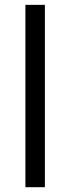

<svg xmlns="http://www.w3.org/2000/svg" viewBox="-20 -780 293 800"><path d="M167 0H85.9V-759.8H167Z"/></svg>

Font: f01136030
Style: Regular
Weight: 400
Foundry: Ascender Corporation
Version: Version 1.10